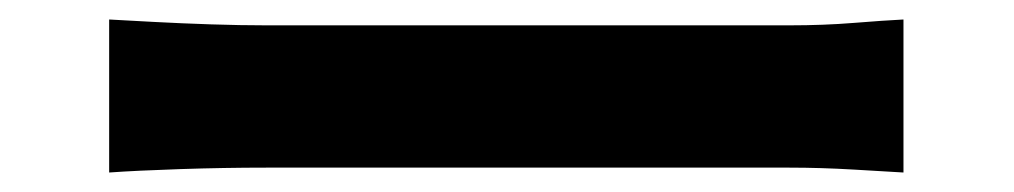

<svg xmlns="http://www.w3.org/2000/svg" viewBox="-20 -483 1040 197"><path d="M92 -463Q110 -462 138 -460.5Q166 -459 196.5 -458Q227 -457 253 -457Q278 -457 315 -457Q352 -457 395.5 -457Q439 -457 485.5 -457Q532 -457 578 -457Q624 -457 665 -457Q706 -457 738.5 -457Q771 -457 790 -457Q825 -457 856 -459.5Q887 -462 907 -463V-306Q890 -307 856 -309Q822 -311 790 -311Q771 -311 738 -311Q705 -311 664 -311Q623 -311 577.5 -311Q532 -311 485 -311Q438 -311 394.5 -311Q351 -311 314.5 -311Q278 -311 253 -311Q210 -311 165 -309.5Q120 -308 92 -306Z"/></svg>

Font: Noto Sans KR
Style: Bold
Weight: 700
Designer: Ryoko NISHIZUKA  (kana, bopomofo & ideographs); Paul D. Hunt (Latin, Greek & Cyrillic); Sandoll Communications , Soo-you
Foundry: Adobe
Version: Version 2.004-H2;hotconv 1.0.118;makeotfexe 2.5.65603